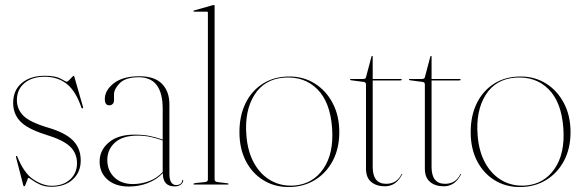

<svg xmlns="http://www.w3.org/2000/svg" viewBox="-20 -743 2344 773"><path d="M188 5Q234 5 262 -20.2Q290 -45.5 290 -86Q290 -126 262.2 -152.8Q234.5 -179.5 164 -201Q92 -223.5 62.5 -253.5Q33 -283.5 33 -329Q33 -380 68 -409Q103 -438 160 -438Q203.5 -438 224.5 -426Q245.5 -414 249 -414Q252 -414 258 -420Q264 -426 269.5 -432Q275 -438 276 -438Q278 -438 279 -435L314 -313Q315.5 -308.5 313 -307Q310 -305.5 308 -309Q285.5 -376 249 -405Q212.5 -434 160 -434Q109 -434 78.5 -408.5Q48 -383 48 -340Q48 -303.5 74 -277.2Q100 -251 174 -229Q242.5 -209 273.8 -177.5Q305 -146 305 -97Q305 -50 273 -20.5Q241 9 187 9Q160.5 9 141 0Q121.5 -9 109.5 -18Q97.5 -27 94 -27Q93 -27 90 -18.5Q87 -10 83.5 -1.5Q80 7 78 7Q75 7 74 4L45 -108Q43.5 -114 46 -115Q49 -116.5 49 -114Q76 -46 114.5 -20.5Q153 5 188 5Z M381 -93Q381 -138 418 -169.5Q455 -201 522 -201Q559 -201 585.8 -195Q612.5 -189 635 -181V-305Q635 -432 539 -432Q486 -432 462.5 -408.5Q439 -385 439 -363V-341Q439 -329 433.2 -324Q427.5 -319 420 -319Q402 -319 402 -344Q402 -379.5 438.2 -407.8Q474.5 -436 541 -436Q602.5 -436 632.2 -405.5Q662 -375 662 -323V-45Q662 -19 669.5 -8.5Q677 2 688.5 2Q711.5 2 714 -17Q714 -19 716 -19Q717.5 -19 717.5 -17Q717.5 -8 708.5 -0.2Q699.5 7.5 683 7.5Q635.5 7.5 635.5 -46Q611 -20 575.2 -6Q539.5 8 499 8Q444.5 8 412.8 -20Q381 -48 381 -93ZM412 -99Q412 -56.5 440.2 -29.2Q468.5 -2 515 -2Q548.5 -2 580.2 -13.8Q612 -25.5 635 -50.5V-177.5Q613 -185.5 588 -191.2Q563 -197 534 -197Q473.5 -197 442.8 -169Q412 -141 412 -99Z M844 -719V-21Q844 -11.5 856 -10L896 -5Q900 -5 900 -2Q900 0 897 0H761Q759 0 759 -2Q759 -4.5 766 -6L805 -10Q817 -11.5 817 -20V-692Q817 -696 813 -696H761Q759 -696 759 -698Q759 -700.5 762 -701L836 -722Q839 -723 841 -723Q844 -723 844 -719Z M1145 -435Q1202.5 -435 1247.8 -406.5Q1293 -378 1319.5 -327.5Q1346 -277 1346 -211Q1346 -145 1319.5 -95.2Q1293 -45.5 1247 -17.8Q1201 10 1142 10Q1084.5 10 1039.8 -17.8Q995 -45.5 969.5 -95.2Q944 -145 944 -211Q944 -277.5 968.8 -327.8Q993.5 -378 1038.8 -406.5Q1084 -435 1145 -435ZM1164 4Q1239 -1.5 1281.8 -63.5Q1324.5 -125.5 1317 -227.5Q1309.5 -332 1257.5 -384Q1205.5 -436 1125 -430.5Q1044.5 -425 1004.2 -360.8Q964 -296.5 972 -198Q977 -132.5 1003.2 -85.8Q1029.5 -39 1071.2 -15.8Q1113 7.5 1164 4Z M1445.5 -413 1392.5 -420Q1389.5 -421 1389.5 -423Q1389.5 -425 1391.5 -425H1441.5Q1452 -425 1453.5 -432L1475.5 -515Q1477 -518 1478.5 -518Q1480.5 -518 1480.5 -516V-425H1593.5Q1597.5 -425 1597.5 -422Q1597.5 -419 1589.5 -419H1480.5V-71Q1480.5 -3 1534.5 -3Q1578 -3 1596.5 -42Q1597.5 -43.5 1598.5 -43Q1599.5 -42.5 1598.5 -40Q1574.5 7 1529.5 7Q1495.5 7 1474.5 -10.5Q1453.5 -28 1453.5 -64V-403Q1453.5 -411.5 1445.5 -413Z M1682.5 -413 1629.5 -420Q1626.5 -421 1626.5 -423Q1626.5 -425 1628.5 -425H1678.5Q1689 -425 1690.5 -432L1712.5 -515Q1714 -518 1715.5 -518Q1717.5 -518 1717.5 -516V-425H1830.5Q1834.5 -425 1834.5 -422Q1834.5 -419 1826.5 -419H1717.5V-71Q1717.5 -3 1771.5 -3Q1815 -3 1833.5 -42Q1834.5 -43.5 1835.5 -43Q1836.5 -42.5 1835.5 -40Q1811.5 7 1766.5 7Q1732.5 7 1711.5 -10.5Q1690.5 -28 1690.5 -64V-403Q1690.5 -411.5 1682.5 -413Z M2076 -435Q2133.5 -435 2178.8 -406.5Q2224 -378 2250.5 -327.5Q2277 -277 2277 -211Q2277 -145 2250.5 -95.2Q2224 -45.5 2178 -17.8Q2132 10 2073 10Q2015.5 10 1970.8 -17.8Q1926 -45.5 1900.5 -95.2Q1875 -145 1875 -211Q1875 -277.5 1899.8 -327.8Q1924.5 -378 1969.8 -406.5Q2015 -435 2076 -435ZM2095 4Q2170 -1.5 2212.8 -63.5Q2255.5 -125.5 2248 -227.5Q2240.5 -332 2188.5 -384Q2136.5 -436 2056 -430.5Q1975.5 -425 1935.2 -360.8Q1895 -296.5 1903 -198Q1908 -132.5 1934.2 -85.8Q1960.5 -39 2002.2 -15.8Q2044 7.5 2095 4Z"/></svg>

Font: Fraunces 144pt S000 Thin
Style: Regular
Weight: 100
Version: Version 1.000; ttfautohint (v1.8.3)